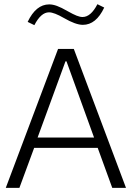

<svg xmlns="http://www.w3.org/2000/svg" viewBox="-20 -902 632 922"><path d="M144 -191.9 73.2 0H7.8L258.8 -667H334.5L585 0H519L449.2 -191.9ZM294.4 -607.4 160.6 -241.7H431.6L299.3 -607.4ZM112.8 -796.9Q152.8 -880.9 216.3 -880.9Q233.4 -880.9 253.7 -873.5Q273.9 -866.2 305.2 -848.1Q332 -833 348.1 -826.7Q364.3 -820.3 376.5 -820.3Q416 -820.3 447.8 -881.8L480.5 -865.7Q441.4 -782.7 377.9 -782.7Q343.3 -782.7 287.1 -815.4Q239.7 -842.8 215.3 -842.8Q176.8 -842.8 145 -781.2Z"/></svg>

Font: Estedad-FD Light
Style: Regular
Weight: 300
Designer: Amin Abedi
Version: Version 7.3